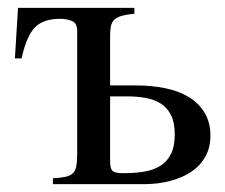

<svg xmlns="http://www.w3.org/2000/svg" viewBox="-20 -470 573 490"><path d="M327 -252Q366 -252 401 -245Q436 -238 461.5 -222.5Q487 -207 502 -182.5Q517 -158 517 -124Q517 -94 504.5 -71Q492 -48 469.5 -32.5Q447 -17 415.5 -8.5Q384 0 347 0H115V-15Q134 -16 146 -18.5Q158 -21 165 -27Q172 -33 174.5 -45Q177 -57 177 -79V-391Q177 -411 163.5 -416.5Q150 -422 133 -422Q91 -422 69.5 -400.5Q48 -379 35 -321H18L26 -450H323V-435Q303 -433 290.5 -429.5Q278 -426 271.5 -419.5Q265 -413 263 -403Q261 -393 261 -377V-252ZM261 -59Q261 -41 266.5 -34.5Q272 -28 295 -28Q324 -28 348 -32Q372 -36 389.5 -47Q407 -58 416.5 -77.5Q426 -97 426 -127Q426 -157 416.5 -176Q407 -195 390.5 -205.5Q374 -216 352 -220Q330 -224 306 -224H261Z"/></svg>

Font: STIXGeneralUnicodeRegular
Style: Regular
Weight: 400
Designer: MicroPress Inc., with final additions and corrections provided by Coen Hoffman, Elsevier (retired)
Version: Version 1.1.0